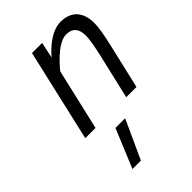

<svg xmlns="http://www.w3.org/2000/svg" viewBox="-233 -604 981 981"><g transform="rotate(-45 257.5 -114.0)"><path d="M186 282 282 72H212L125 282ZM217 -332C217 -332 304 -444 371 -444C419 -444 439 -416 439 -369C439 -335 427 -281 420 -249L362 0H436L495 -254C503 -290 515 -343 515 -384C515 -459 477 -510 397 -510C312 -510 236 -413 236 -413L254 -500H181L66 0H140Z"/></g></svg>

Font: RazerF5
Style: Italic
Weight: 400
Foundry: Razer Inc.
Version: Version 2